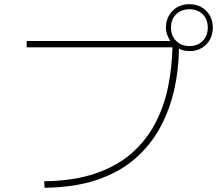

<svg xmlns="http://www.w3.org/2000/svg" viewBox="-20 -872 1040 913"><path d="M192 21 190 -10Q331 -12 433.5 -47Q536 -82 605.5 -143Q675 -204 717.5 -284.5Q760 -365 779 -458Q798 -551 800 -647H107V-677H790Q781 -691 775 -707Q769 -723 769 -742Q770 -790 801 -821Q832 -852 881 -852Q929 -852 960.5 -820.5Q992 -789 992 -741Q992 -692 960.5 -660.5Q929 -629 881 -629Q867 -629 854 -632Q841 -635 831 -641Q830 -541 808.5 -445.5Q787 -350 742 -266.5Q697 -183 623.5 -118.5Q550 -54 443.5 -17.5Q337 19 192 21ZM881 -653Q920 -653 944 -677.5Q968 -702 968 -741Q968 -780 944 -804Q920 -828 881 -828Q842 -828 817.5 -804Q793 -780 793 -741Q793 -702 817.5 -677.5Q842 -653 881 -653Z"/></svg>

Font: Murecho Thin ExtraLight
Style: Regular
Weight: 250
Version: Version 1.010